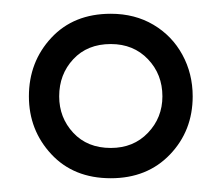

<svg xmlns="http://www.w3.org/2000/svg" viewBox="-20 -732 322 279"><path d="M141 -473Q87 -473 54.5 -508Q22 -543 22 -592Q22 -642 54.5 -677Q87 -712 141 -712Q176 -712 203 -696Q230 -680 245 -652.5Q260 -625 260 -592Q260 -542 227 -507.5Q194 -473 141 -473ZM141 -517Q174 -517 195 -539Q216 -561 216 -592Q216 -624 195 -646Q174 -668 141 -668Q107 -668 86.5 -646Q66 -624 66 -592Q66 -561 86.5 -539Q107 -517 141 -517Z"/></svg>

Font: Phudu Light Medium
Style: Regular
Weight: 500
Version: Version 1.005;gftools[0.9.23]